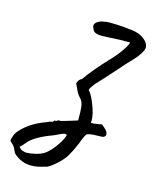

<svg xmlns="http://www.w3.org/2000/svg" viewBox="-196 -465 677 837"><g transform="rotate(15 142.5 -46.5)"><path d="M278 -200 232 -149Q227 -143 213.5 -129Q200 -115 192 -103.5Q184 -92 182 -84L187 -79Q200 -63 214.5 -24.5Q229 14 229 39Q229 48 228 51Q237 53 255 49.5Q273 46 278 46Q282 50 290 56.5Q298 63 302 69Q306 75 306 80L307 84Q307 88 303.5 92Q300 96 295 97Q290 98 278 98Q265 98 250 99Q235 100 223 105Q212 121 202 151Q187 187 172.5 211.5Q158 236 129 261Q98 288 84 288Q51 299 25 299Q-22 299 -57 265Q-67 243 -70 238.5Q-73 234 -90 218Q-90 211 -86 198Q-82 185 -75 176Q-34 125 43 98Q45 97 51.5 94Q58 91 64 91Q67 91 69 87.5Q71 84 73 82.5Q75 81 79 84Q81 83 85.5 79.5Q90 76 96 78Q97 79 128.5 69.5Q160 60 172 56Q173 17 170 -6.5Q167 -30 153 -43Q143 -53 134.5 -71.5Q126 -90 122 -98Q127 -117 142 -123Q172 -168 239 -239Q266 -267 284.5 -295Q303 -323 303 -331Q256 -332 204 -328Q194 -327 179 -327Q157 -327 146.5 -332Q136 -337 133 -349Q129 -354 129 -360Q129 -372 143.5 -380.5Q158 -389 171 -389Q176 -392 199 -392Q228 -392 267 -388.5Q306 -385 318 -381Q339 -376 357 -360.5Q375 -345 375 -326Q375 -316 362.5 -297Q350 -278 338 -266Q307 -234 278 -200ZM141 130Q138 127 133 127Q125 127 103 138Q99 140 93.5 142.5Q88 145 81 148Q52 158 22 174.5Q-8 191 -22 209Q-34 224 -45 233Q-33 248 -20 248Q-20 250 -10 250Q6 250 28 245Q50 240 66 231Q95 213 124 167Q137 146 141 130Z"/></g></svg>

Font: Caveat
Style: Regular
Weight: 400
Designer: Pablo Impallari
Foundry: Pablo Impallari
Version: Version 1.500; ttfautohint (v1.6)